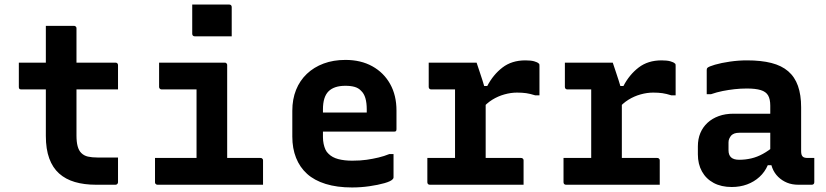

<svg xmlns="http://www.w3.org/2000/svg" viewBox="-20 -814 3640 846"><path d="M63 -538H489Q494 -538 497 -535Q500 -532 500 -527Q500 -508 500 -491Q500 -474 500 -456.5Q500 -439 500 -420H74Q72 -420 69.5 -420.5Q67 -421 65.5 -422.5Q64 -424 63.5 -426Q63 -428 63 -431Q63 -450 63 -467.5Q63 -485 63 -502Q63 -519 63 -538ZM500 -120Q500 -92 500 -65Q500 -38 500 -11Q500 -7 497 -3.5Q494 0 489 0Q486 0 476.5 0Q467 0 453.5 0Q440 0 427 0Q414 0 403 0Q351 0 310 -12Q269 -24 240.5 -49.5Q212 -75 197 -116Q182 -157 182 -215Q182 -263 182 -311.5Q182 -360 182 -407.5Q182 -455 182 -503Q182 -551 182 -600Q182 -625 182 -650Q182 -675 182 -700Q213 -700 244 -700Q275 -700 306 -700Q310 -700 312 -698.5Q314 -697 315.5 -695Q317 -693 317 -689Q317 -630 317 -571Q317 -512 317 -453Q317 -394 317 -335.5Q317 -277 317 -217Q317 -189 322 -170Q327 -151 338 -140Q350 -128 367.5 -124Q385 -120 409 -120Q421 -120 433 -120Q445 -120 457 -120Q469 -120 481 -120Z M846 -78V-137Q846 -156 846 -175.5Q846 -195 846 -214Q846 -235 846 -255.5Q846 -276 846 -296.5Q846 -317 846 -337.5Q846 -358 846 -379Q846 -400 846 -420H827Q804 -420 782 -420Q760 -420 737.5 -420Q715 -420 692 -420Q689 -420 686.5 -421.5Q684 -423 682.5 -425.5Q681 -428 681 -431Q681 -458 681 -484.5Q681 -511 681 -538Q730 -538 778.5 -538Q827 -538 874.5 -538Q922 -538 970 -538Q974 -538 976 -536.5Q978 -535 979.5 -533Q981 -531 981 -527Q981 -479 981 -432.5Q981 -386 981 -339.5Q981 -293 981 -248.5Q981 -204 981 -161Q981 -118 981 -78ZM663 -118H1127Q1132 -118 1134 -116.5Q1136 -115 1137.5 -113Q1139 -111 1139 -107Q1139 -89 1139 -71.5Q1139 -54 1139 -36.5Q1139 -19 1139 0H674Q671 0 668.5 -1.5Q666 -3 664.5 -5Q663 -7 663 -11Q663 -30 663 -47.5Q663 -65 663 -82.5Q663 -100 663 -118ZM827 -794Q846 -794 866.5 -794Q887 -794 908.5 -794Q930 -794 950.5 -794Q971 -794 990 -794Q995 -794 998 -791Q1001 -788 1001 -783V-654Q982 -654 961.5 -654Q941 -654 919.5 -654Q898 -654 877.5 -654Q857 -654 838 -654Q833 -654 830 -657Q827 -660 827 -665Z M1502 -550Q1570 -550 1620.5 -522Q1671 -494 1699 -444Q1727 -394 1727 -327V-244Q1727 -241 1726 -238.5Q1725 -236 1722.5 -235Q1720 -234 1717 -234H1487Q1470 -234 1452.5 -234Q1435 -234 1418 -234H1377L1374 -318H1596Q1596 -322 1596 -325Q1596 -328 1596 -332Q1596 -361 1590 -381.5Q1584 -402 1571 -414Q1560 -426 1543 -431Q1526 -436 1502 -436Q1452 -436 1427.5 -411.5Q1403 -387 1403 -332V-210Q1403 -194 1406 -180Q1409 -166 1414 -155Q1419 -144 1428 -136Q1444 -120 1470.5 -113Q1497 -106 1532 -106Q1568 -106 1595.5 -110Q1623 -114 1648 -120Q1673 -126 1695 -135H1714Q1714 -109 1714 -83.5Q1714 -58 1714 -32Q1714 -30 1713 -28Q1712 -26 1710 -24Q1702 -15 1674 -7Q1646 1 1608 6.5Q1570 12 1531 12Q1465 12 1415 -3.5Q1365 -19 1333 -48Q1301 -77 1284.5 -118.5Q1268 -160 1268 -212V-326Q1268 -377 1284.5 -418Q1301 -459 1332 -488.5Q1363 -518 1406 -534Q1449 -550 1502 -550Z M1985 -66V-134Q1985 -151 1985 -167.5Q1985 -184 1985 -201.5Q1985 -219 1985 -235Q1985 -266 1985 -297Q1985 -328 1985 -359Q1985 -390 1985 -420H1966Q1945 -420 1922.5 -420Q1900 -420 1880 -420Q1875 -420 1872 -423Q1869 -426 1869 -431Q1869 -458 1869 -484.5Q1869 -511 1869 -538Q1880 -538 1895 -538Q1910 -538 1926.5 -538Q1943 -538 1961 -538Q1979 -538 1999 -538Q2019 -538 2039.5 -538Q2060 -538 2080 -538Q2080 -538 2084 -526Q2088 -514 2094 -496Q2100 -478 2106 -459.5Q2112 -441 2116 -426.5Q2120 -412 2120 -409Q2120 -367 2120 -324.5Q2120 -282 2120 -239Q2120 -196 2120 -152Q2120 -108 2120 -64ZM2091 -435H2127Q2153 -485 2194 -516.5Q2235 -548 2295 -548Q2319 -548 2333.5 -544Q2348 -540 2354 -534Q2356 -533 2356.5 -530.5Q2357 -528 2357 -524Q2357 -491 2357 -459Q2357 -427 2357 -394H2338Q2316 -401 2298.5 -403.5Q2281 -406 2258 -406Q2231 -406 2202.5 -398Q2174 -390 2149 -374.5Q2124 -359 2103 -334ZM1863 -118H2275Q2280 -118 2282 -116.5Q2284 -115 2285.5 -113Q2287 -111 2287 -107Q2287 -88 2287 -71Q2287 -54 2287 -36.5Q2287 -19 2287 0H1874Q1869 0 1866 -3Q1863 -6 1863 -11Q1863 -30 1863 -47.5Q1863 -65 1863 -82Q1863 -99 1863 -118Z M2585 -66V-134Q2585 -151 2585 -167.5Q2585 -184 2585 -201.5Q2585 -219 2585 -235Q2585 -266 2585 -297Q2585 -328 2585 -359Q2585 -390 2585 -420H2566Q2545 -420 2522.5 -420Q2500 -420 2480 -420Q2475 -420 2472 -423Q2469 -426 2469 -431Q2469 -458 2469 -484.5Q2469 -511 2469 -538Q2480 -538 2495 -538Q2510 -538 2526.5 -538Q2543 -538 2561 -538Q2579 -538 2599 -538Q2619 -538 2639.5 -538Q2660 -538 2680 -538Q2680 -538 2684 -526Q2688 -514 2694 -496Q2700 -478 2706 -459.5Q2712 -441 2716 -426.5Q2720 -412 2720 -409Q2720 -367 2720 -324.5Q2720 -282 2720 -239Q2720 -196 2720 -152Q2720 -108 2720 -64ZM2691 -435H2727Q2753 -485 2794 -516.5Q2835 -548 2895 -548Q2919 -548 2933.5 -544Q2948 -540 2954 -534Q2956 -533 2956.5 -530.5Q2957 -528 2957 -524Q2957 -491 2957 -459Q2957 -427 2957 -394H2938Q2916 -401 2898.5 -403.5Q2881 -406 2858 -406Q2831 -406 2802.5 -398Q2774 -390 2749 -374.5Q2724 -359 2703 -334ZM2463 -118H2875Q2880 -118 2882 -116.5Q2884 -115 2885.5 -113Q2887 -111 2887 -107Q2887 -88 2887 -71Q2887 -54 2887 -36.5Q2887 -19 2887 0H2474Q2469 0 2466 -3Q2463 -6 2463 -11Q2463 -30 2463 -47.5Q2463 -65 2463 -82Q2463 -99 2463 -118Z M3510 -341Q3510 -316 3510 -292.5Q3510 -269 3510 -244.5Q3510 -220 3510 -195.5Q3510 -171 3510 -148Q3510 -140 3511.5 -134Q3513 -128 3517 -124Q3520 -121 3525.5 -119.5Q3531 -118 3538 -118Q3541 -118 3543.5 -118Q3546 -118 3549 -118H3568Q3568 -91 3568 -64.5Q3568 -38 3568 -11Q3568 -6 3565 -3Q3562 0 3557 0Q3552 0 3532.5 0Q3513 0 3498 0Q3470 0 3448 -9Q3426 -18 3409 -34.5Q3392 -51 3383 -74Q3374 -97 3374 -126Q3374 -157 3374 -189Q3374 -221 3374 -252Q3374 -269 3374 -284.5Q3374 -300 3374 -316Q3374 -332 3374 -348Q3374 -377 3364.5 -393.5Q3355 -410 3332 -417Q3309 -424 3271 -424Q3243 -424 3216.5 -421Q3190 -418 3164.5 -413Q3139 -408 3113 -399H3094Q3094 -426 3094 -453Q3094 -480 3094 -506Q3094 -510 3095 -512Q3096 -514 3097 -515Q3103 -521 3130.5 -529Q3158 -537 3196 -542.5Q3234 -548 3271 -548Q3334 -548 3379 -536.5Q3424 -525 3453 -500Q3482 -475 3496 -435.5Q3510 -396 3510 -341ZM3190 -152Q3190 -131 3201.5 -120.5Q3213 -110 3237 -110Q3264 -110 3290 -116Q3316 -122 3341.5 -136Q3367 -150 3393 -172V-86H3363Q3350 -56 3326.5 -34.5Q3303 -13 3272 -1.5Q3241 10 3204 10Q3158 10 3124.5 -8Q3091 -26 3073 -58.5Q3055 -91 3055 -134V-169Q3055 -202 3066 -228Q3077 -254 3097.5 -273Q3118 -292 3147 -302.5Q3176 -313 3212 -313Q3247 -313 3280.5 -313Q3314 -313 3344.5 -313Q3375 -313 3402 -313Q3411 -313 3415.5 -297Q3420 -281 3421 -261.5Q3422 -242 3422 -229Q3390 -229 3360 -229Q3330 -229 3299.5 -229Q3269 -229 3237 -229Q3225 -229 3216.5 -226Q3208 -223 3202 -217Q3197 -211 3193.5 -203.5Q3190 -196 3190 -187Z"/></svg>

Font: RecMonoLinear Nerd Font Mono
Style: Bold
Weight: 700
Monospace: yes
Version: Version 1.085; ttfautohint (v1.8.4.7-5d5b);Nerd Fonts 3.2.1